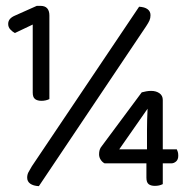

<svg xmlns="http://www.w3.org/2000/svg" viewBox="-20 -632 642 657"><path d="M92 -315V-548L31 -519Q23 -523 15.5 -531Q8 -539 8 -550Q8 -560 14 -567Q20 -574 32 -579L106 -612H118Q134 -612 141.5 -603.5Q149 -595 149 -579V-293Q143 -290 136 -288.5Q129 -287 122 -287Q108 -287 100 -293Q92 -299 92 -315ZM537 -290V-121H585Q587 -117 588.5 -112Q590 -107 590 -99Q590 -86 582.5 -79.5Q575 -73 566 -73H338Q330 -77 324.5 -85.5Q319 -94 319 -104Q319 -112 321 -119Q323 -126 329 -133L465 -316Q472 -318 480.5 -319.5Q489 -321 497 -321Q514 -321 525.5 -313Q537 -305 537 -290ZM483 -121V-187Q483 -202 483.5 -222Q484 -242 485 -260L388 -121ZM481 -24V-94H537V-2Q531 1 524.5 2.5Q518 4 510 4Q496 4 488.5 -2Q481 -8 481 -24ZM89 -63 456 -609Q475 -608 485 -600.5Q495 -593 495 -580Q495 -570 491.5 -562Q488 -554 480 -542L113 5Q94 4 83.5 -3.5Q73 -11 73 -24Q73 -34 77 -42Q81 -50 89 -63Z"/></svg>

Font: Baloo Tammudu 2
Style: Regular
Weight: 400
Designer: Maithili Shingre, Omkar Shende and Ek Type
Foundry: Ek Type
Version: Version 1.700